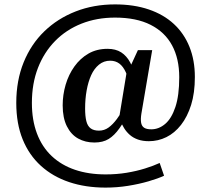

<svg xmlns="http://www.w3.org/2000/svg" viewBox="-20 -697 959 873"><path d="M460 96Q511 96 556 88.5Q601 81 639.5 69Q678 57 706 44L726 102Q698 115 655 127.5Q612 140 562 148Q512 156 460 156Q369 156 294.5 131Q220 106 166 57Q112 8 83 -63.5Q54 -135 54 -229Q54 -331 87.5 -413.5Q121 -496 181.5 -554.5Q242 -613 324 -645Q406 -677 503 -677Q589 -677 656.5 -654Q724 -631 770.5 -588Q817 -545 841.5 -484Q866 -423 866 -347Q866 -274 849 -220Q832 -166 803 -129Q774 -92 736.5 -73.5Q699 -55 657 -55Q629 -55 607.5 -62.5Q586 -70 570.5 -83.5Q555 -97 544.5 -114Q534 -131 527 -150L520 -151L558 -382L566 -380L607 -469H672L623 -181Q619 -156 621.5 -140Q624 -124 635 -116.5Q646 -109 668 -109Q702 -109 731 -133.5Q760 -158 777.5 -210.5Q795 -263 795 -346Q795 -430 762.5 -490.5Q730 -551 665 -584Q600 -617 503 -617Q420 -617 350.5 -589.5Q281 -562 230.5 -510.5Q180 -459 152.5 -388Q125 -317 125 -229Q125 -151 148 -90Q171 -29 215 12.5Q259 54 321 75Q383 96 460 96ZM409 -49Q368 -49 335.5 -67Q303 -85 284 -123Q265 -161 265 -218Q265 -266 278.5 -312Q292 -358 318.5 -395Q345 -432 382.5 -453.5Q420 -475 469 -475Q506 -475 531 -459Q556 -443 572.5 -412Q589 -381 598 -333L572 -300Q564 -342 552 -368.5Q540 -395 522.5 -408Q505 -421 481 -421Q452 -421 430 -403Q408 -385 394.5 -355Q381 -325 374 -286Q367 -247 367 -204Q367 -169 372.5 -146.5Q378 -124 392 -113.5Q406 -103 430 -103Q454 -103 473.5 -117Q493 -131 511.5 -156Q530 -181 549 -214L575 -194Q546 -146 523 -113.5Q500 -81 474 -65Q448 -49 409 -49Z"/></svg>

Font: Roboto Serif SemiCondensed Medium
Style: Regular
Weight: 500
Width: 4
Designer: Greg Gazdowicz
Foundry: Commercial Type
Version: Version 1.007